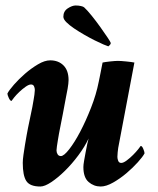

<svg xmlns="http://www.w3.org/2000/svg" viewBox="-20 -672 575 700"><path d="M284 -63Q284 -71 286.5 -85.5Q289 -100 292 -116Q295 -132 298 -146.5Q301 -161 303 -167Q289 -137 265.5 -105.5Q242 -74 216.5 -49Q191 -24 167 -8Q143 8 127 8Q89 8 76 -12Q63 -32 63 -78Q63 -90 65.5 -107.5Q68 -125 71 -143.5Q74 -162 77 -178.5Q80 -195 82 -205Q88 -236 93 -258Q98 -280 103 -311Q104 -314 105.5 -327Q107 -340 107 -344Q107 -351 104 -357.5Q101 -364 93 -364Q85 -364 73 -355.5Q61 -347 50 -336.5Q39 -326 31 -316Q23 -306 22 -304Q17 -304 12 -315Q7 -326 7 -331Q13 -343 31 -363.5Q49 -384 71.5 -403.5Q94 -423 118.5 -437.5Q143 -452 163 -452Q193 -452 211.5 -433.5Q230 -415 230 -380Q230 -369 226.5 -348.5Q223 -328 221 -320Q220 -315 216.5 -296Q213 -277 209 -256Q204 -230 198 -200Q197 -196 195 -184.5Q193 -173 191 -161Q189 -149 187.5 -138.5Q186 -128 186 -124Q186 -116 190 -109.5Q194 -103 202 -103Q213 -103 232.5 -128Q252 -153 272.5 -192Q293 -231 312 -279.5Q331 -328 340 -374Q341 -379 343 -388.5Q345 -398 347 -408.5Q349 -419 351 -429Q353 -439 354 -444Q358 -445 365.5 -446Q373 -447 381.5 -448Q390 -449 398 -449.5Q406 -450 410 -450Q414 -450 422.5 -449.5Q431 -449 440 -448Q449 -447 457.5 -446Q466 -445 470 -444L411 -133Q410 -129 409 -116.5Q408 -104 408 -100Q408 -93 411 -85.5Q414 -78 422 -78Q430 -78 442 -87Q454 -96 465 -107Q476 -118 484 -128Q492 -138 493 -140Q498 -140 502.5 -129Q507 -118 507 -113Q501 -101 482.5 -80.5Q464 -60 441 -40.5Q418 -21 392.5 -6.5Q367 8 347 8Q322 8 303 -8.5Q284 -25 284 -63ZM375 -503Q371 -504 357 -510Q343 -516 325 -525Q307 -534 287 -545.5Q267 -557 250 -568.5Q233 -580 222 -591Q211 -602 211 -611Q211 -631 227 -641.5Q243 -652 256 -652Q266 -652 275 -650Q284 -648 287 -645Q298 -635 314.5 -614.5Q331 -594 346 -573Q361 -552 372 -535.5Q383 -519 384 -515Q383 -510 380 -507.5Q377 -505 375 -503Z"/></svg>

Font: Vermiglione
Style: Bold Italic
Weight: 700
Italic angle: -11°
Version: Version 1.000